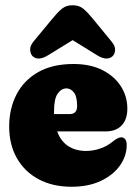

<svg xmlns="http://www.w3.org/2000/svg" viewBox="-20 -702 518 732"><path d="M465.5 -288Q465.5 -246.5 443.8 -223.8Q422 -201 383 -201H198Q212 -163 240.5 -144.8Q269 -126.5 308.5 -126.5Q333.5 -126.5 360 -135Q386.5 -143.5 408 -161Q429.5 -178.5 442.5 -178.5Q451 -178.5 457 -171.5Q463 -164.5 463 -148.5Q463 -107.5 437.5 -71.2Q412 -35 364.8 -12.5Q317.5 10 253 10Q181 10 127.5 -18.5Q74 -47 44.5 -98.8Q15 -150.5 15 -219.5Q15 -287.5 42.8 -341.5Q70.5 -395.5 125.2 -426.8Q180 -458 260 -458Q324.5 -458 370.5 -434.8Q416.5 -411.5 441 -372.8Q465.5 -334 465.5 -288ZM186 -278Q186 -272.5 186 -267H245Q274 -267 274 -297.5Q274 -334 261.8 -349.5Q249.5 -365 233.5 -365Q214 -365 200 -345.2Q186 -325.5 186 -278ZM163.5 -491.5Q125.5 -468 104 -488Q96 -496.5 95 -511.8Q94 -527 108 -544L182 -633.5Q200 -655.5 216.2 -668.8Q232.5 -682 256.5 -682Q281.5 -682 297.5 -668.8Q313.5 -655.5 331.5 -633.5L405 -544Q419.5 -527 418.8 -511.8Q418 -496.5 409.5 -488Q388 -468 350 -491.5L257 -549Z"/></svg>

Font: Fraunces 144pt SuperSoft Black
Style: Regular
Weight: 900
Version: Version 1.000;[b76b70a41]